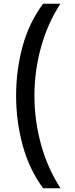

<svg xmlns="http://www.w3.org/2000/svg" viewBox="-20 -852 403 1037"><path d="M213 165Q138 63 102.5 -67Q67 -197 67 -335Q67 -474 102 -602Q137 -730 213 -832H306Q237 -725 201.5 -597Q166 -469 166 -334Q166 -201 201.5 -72Q237 57 307 165Z"/></svg>

Font: Noto Sans Gurmukhi Medium
Style: Regular
Weight: 500
Designer: Jelle Bosma - Monotype Design Team
Foundry: Monotype Imaging Inc.
Version: Version 2.004; ttfautohint (v1.8.4.7-5d5b)